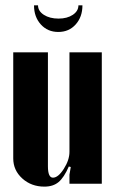

<svg xmlns="http://www.w3.org/2000/svg" viewBox="-20 -692 433 722"><path d="M274.9 -671.9H290Q290 -628.4 264.6 -600.1Q239.3 -571.8 199.2 -571.8Q159.2 -571.8 133.5 -600.1Q107.9 -628.4 107.9 -671.9H123Q123 -650.4 145 -636.2Q167 -622.1 200.2 -622.1Q232.4 -622.1 253.7 -636.2Q274.9 -650.4 274.9 -671.9ZM238.8 -65.9Q220.7 -24.4 200.2 -7.3Q179.7 9.8 147 9.8Q97.7 9.8 63.7 -21Q29.8 -51.8 29.8 -96.2V-495.1H160.2V-66.9Q160.2 -23.9 179.2 -23.9Q198.7 -23.9 220 -57.1Q241.2 -90.3 241.2 -121.1V-495.1H362.8V-1H241.2V-35.2L246.1 -64Z"/></svg>

Font: Moniqa Black Heading
Style: Regular
Weight: 900
Designer: Rajesh Rajput
Foundry: Rajesh Rajput
Version: Version 1.000